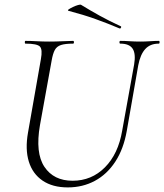

<svg xmlns="http://www.w3.org/2000/svg" viewBox="-20 -803 715 836"><path d="M564 -522Q572 -569 557.5 -591Q543 -613 504 -613Q500 -613 500 -619Q500 -625 504 -625Q524 -625 545 -623.5Q566 -622 591 -622Q613 -622 634 -623.5Q655 -625 671 -625Q675 -625 675 -619Q675 -613 671 -613Q634 -613 612.5 -589.5Q591 -566 582 -519L532 -233Q518 -154 482 -99Q446 -44 393 -15.5Q340 13 275 13Q209 13 165.5 -16.5Q122 -46 105.5 -99.5Q89 -153 102 -226L158 -545Q166 -588 153.5 -600.5Q141 -613 91 -613Q88 -613 88 -619Q88 -625 91 -625Q113 -625 139.5 -623.5Q166 -622 194 -622Q226 -622 252.5 -623.5Q279 -625 298 -625Q302 -625 302 -619Q302 -613 298 -613Q264 -613 245.5 -607Q227 -601 218.5 -585Q210 -569 205 -540L154 -258Q133 -137 173.5 -76.5Q214 -16 296 -16Q379 -16 437 -74.5Q495 -133 512 -234ZM501 -679Q449 -701 396 -720Q343 -739 278 -756Q273 -758 279.5 -762.5Q286 -767 297.5 -772.5Q309 -778 319.5 -781Q330 -784 333 -782Q372 -758 413.5 -735Q455 -712 505 -689Q509 -688 507 -683Q505 -678 501 -679Z"/></svg>

Font: Cormorant Garamond Light Light
Style: Italic
Weight: 300
Italic angle: -10°
Version: Version 4.001